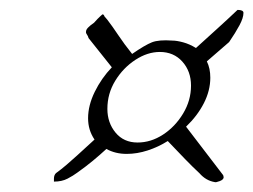

<svg xmlns="http://www.w3.org/2000/svg" viewBox="-20 -670 512 388"><path d="M414 -302Q396 -305 383 -320Q370 -332 354.5 -348Q339 -364 319 -385Q300 -373 278.5 -366Q257 -359 236 -359Q213 -359 195 -369Q182 -357 167.5 -345Q153 -333 136 -321Q128 -315 116.5 -309Q105 -303 89 -303V-309Q89 -316 93 -320Q104 -328 114.5 -337Q125 -346 136 -356L171 -388Q158 -407 158 -431Q158 -457 171.5 -484.5Q185 -512 206 -534L159 -593Q158 -597 155.5 -600.5Q153 -604 154 -607Q154 -613 170 -624Q178 -633 182.5 -637Q187 -641 187 -641Q190 -641 191 -637L197 -630Q207 -617 219 -599Q231 -581 247 -561Q273 -579 287 -584.5Q301 -590 328 -588Q337 -588 350 -584.5Q363 -581 376 -573Q398 -593 419 -612Q440 -631 460 -650Q472 -650 472 -644Q472 -634 464 -619Q456 -604 443 -585L398 -546Q405 -532 405 -513Q405 -487 392 -461.5Q379 -436 356 -414L431 -316L432 -312Q432 -307 424 -304Q416 -301 414 -302ZM258 -382Q285 -382 309.5 -398Q334 -414 350 -440.5Q366 -467 366 -497Q366 -526 348.5 -545.5Q331 -565 303 -565Q278 -565 253.5 -549Q229 -533 213 -507Q197 -481 197 -450Q197 -422 213.5 -402Q230 -382 258 -382Z"/></svg>

Font: Lavishly Yours
Style: Regular
Weight: 400
Designer: Robert E. Leuschke
Foundry: Robert E. Leuschke
Version: Version 1.010; ttfautohint (v1.8.3)